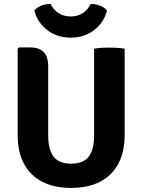

<svg xmlns="http://www.w3.org/2000/svg" viewBox="-20 -927 712 962"><path d="M604.5 -250.5Q604.5 -166 573 -106.8Q541.5 -47.5 481.5 -16.5Q421.5 14.5 336 14.5Q251 14.5 191.2 -16.5Q131.5 -47.5 100 -106.8Q68.5 -166 68.5 -250.5V-682.5L75 -689.5H131Q175.5 -689.5 198.5 -666.5Q221.5 -643.5 221.5 -592.5V-249Q221.5 -178.5 248 -142.8Q274.5 -107 336.5 -107Q398.5 -107 425 -142.8Q451.5 -178.5 451.5 -249V-683Q470.5 -686.5 490.5 -687.5Q510.5 -688.5 526 -688.5Q540.5 -688.5 563.2 -687.5Q586 -686.5 604.5 -683ZM516 -874.5Q502 -816 452.8 -777.2Q403.5 -738.5 334 -738.5Q264.5 -738.5 215.5 -777.2Q166.5 -816 152 -874.5Q165.5 -890.5 188.2 -899.2Q211 -908 234 -907Q247.5 -878 273.5 -861.2Q299.5 -844.5 334 -844.5Q368.5 -844.5 394.5 -861.2Q420.5 -878 434 -907Q457.5 -908 480 -899.2Q502.5 -890.5 516 -874.5Z"/></svg>

Font: Signika Negative Light
Style: Bold
Weight: 700
Version: Version 2.001